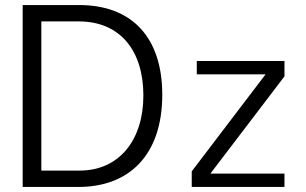

<svg xmlns="http://www.w3.org/2000/svg" viewBox="-20 -742 1216 762"><path d="M293 -657C456 -657 549 -542 549 -363C549 -186 453 -65 296 -65H144V-657ZM291 0C494 0 624 -128 624 -366C624 -593 504 -722 294 -722H70V0ZM1109 -53H815L1109 -439V-500H761V-447H1034L741 -62V0H1109Z"/></svg>

Font: Perun Light
Style: Regular
Weight: 300
Foundry: Copyright (c) Stefan Peev, Context Ltd, 2016
Version: Version 1.089